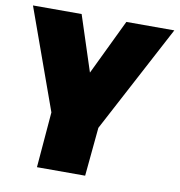

<svg xmlns="http://www.w3.org/2000/svg" viewBox="-85 -565 764 816"><g transform="rotate(10 297.0 -157.0)"><path d="M602 -494 356 -30 336 180H128L148 -60L-8 -494H202L280 -255L395 -494Z"/></g></svg>

Font: Nunito Sans Heavy Heavy
Style: Italic
Weight: 400
Italic angle: -4.541°
Designer: Vernon Adams
Foundry: Vernon Adams
Version: Version 2.002